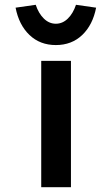

<svg xmlns="http://www.w3.org/2000/svg" viewBox="-20 -781 468 801"><path d="M152 0V-527H276V0ZM213 -593Q147 -593 103 -635Q59 -677 45 -749L129 -761Q141 -725 163 -703.5Q185 -682 213 -682Q241 -682 263 -703.5Q285 -725 297 -761L381 -749Q367 -677 323 -635Q279 -593 213 -593Z"/></svg>

Font: Lexend Mega Medium
Style: Regular
Weight: 500
Version: Version 1.007